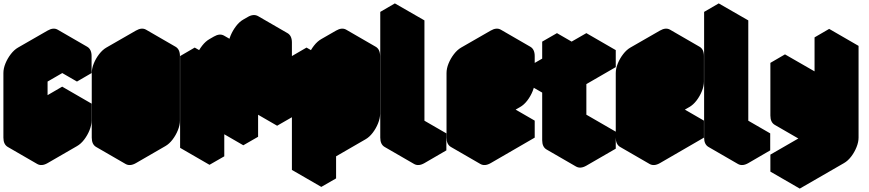

<svg xmlns="http://www.w3.org/2000/svg" viewBox="-63 -920 5117 1130"><path d="M217 -540 390 -640Q424 -660 450 -645Q476 -630 476 -590V-490L390 -440V-540L217 -440V-60L390 -160V-260L476 -310V-210Q476 -184 464 -154Q452 -124 432.5 -98.5Q413 -73 390 -60L217 40Q182 60 156 45Q130 30 130 -10V-390Q130 -417 142 -446.5Q154 -476 174 -501.5Q194 -527 217 -540ZM476 -310 390 -260 217 -360 303 -410ZM390 -260V-160L217 -260V-360ZM390 -160 217 -60 43 -160 217 -260ZM390 -540V-440L217 -540V-640ZM450 -645Q424 -660 390 -640L217 -540Q194 -527 174 -501.5Q154 -476 142 -446.5Q130 -417 130 -390V-10Q130 30 156 45L-17 -55Q-43 -70 -43 -110V-490Q-43 -517 -31 -546.5Q-19 -576 0.7 -601.5Q20.4 -627 43 -640L217 -740Q251.4 -760 277 -745Z M737 -540 910 -640Q944 -660 970 -645Q996 -630 996 -590V-210Q996 -184 984 -154Q972 -124 952.5 -98.5Q933 -73 910 -60L737 40Q702 60 676 45Q650 30 650 -10V-390Q650 -417 662 -446.5Q674 -476 694 -501.5Q714 -527 737 -540ZM737 -60 910 -160V-540L737 -440ZM910 -540V-160L737 -260V-640ZM910 -160 737 -60 563 -160 737 -260ZM970 -645Q944 -660 910 -640L737 -540Q714 -527 694 -501.5Q674 -476 662 -446.5Q650 -417 650 -390V-10Q650 30 676 45L503 -55Q477 -70 477 -110V-490Q477 -517 489 -546.5Q501 -576 520.7 -601.5Q540.4 -627 563 -640L737 -740Q771.4 -760 797 -745Z M1170 -490 1257 -540V-440Q1257 -467 1269 -496.5Q1281 -526 1300.5 -551.5Q1320 -577 1343 -590L1369 -605Q1404 -625 1430 -610Q1456 -595 1456 -555Q1456 -582 1468 -611.5Q1480 -641 1499.5 -666.5Q1519 -692 1542 -705L1568 -720Q1603 -740 1629 -725Q1655 -710 1655 -670V-230L1568 -180V-620L1456 -555V-115L1369 -65V-505L1257 -440V0L1170 50ZM1568 -620V-180L1395 -280V-720ZM1369 -505V-65L1196 -165V-605ZM1629 -725Q1603 -740 1568 -720L1542 -705Q1519 -692 1499.5 -666.5Q1480 -641 1468 -611.5Q1456 -582 1456 -555L1282 -655Q1282 -682 1294.5 -711.5Q1307 -741 1326.5 -766.5Q1346 -792 1369 -805L1395 -820Q1429 -840 1456 -825ZM1170 -490V50L997 -50V-590ZM1430 -610Q1404 -625 1369 -605L1343 -590Q1320 -577 1300.5 -551.5Q1281 -526 1269 -496.5Q1257 -467 1257 -440L1083 -540Q1083 -567 1095 -596.5Q1107 -626 1127 -651.5Q1147 -677 1170 -690L1196 -705Q1230.4 -725 1256 -710ZM1257 -540 1170 -490 997 -590 1083 -640Z M2001 -590 2088 -640Q2122 -660 2148 -645Q2174 -630 2174 -590V-250Q2174 -224 2162 -194Q2150 -164 2130.5 -138.5Q2111 -113 2088 -100L1915 0V130L1828 180V-490L1915 -540V-440Q1915 -467 1927 -496.5Q1939 -526 1958.5 -551.5Q1978 -577 2001 -590ZM2088 -540 1915 -440V-100L2088 -200ZM2088 -540V-200L1915 -300V-640ZM2088 -200 1915 -100 1741 -200 1915 -300ZM2148 -645Q2122 -660 2088 -640L2001 -590Q1978 -577 1958.5 -551.5Q1939 -526 1927 -496.5Q1915 -467 1915 -440L1741 -540Q1741 -567 1753 -596.5Q1765 -626 1785 -651.5Q1805 -677 1828 -690L1915 -740Q1949.4 -760 1975 -745ZM1828 -490V180L1655 80V-590ZM1915 -540 1828 -490 1655 -590 1741 -640Z M2435 -60 2564 -135V-35L2435 40Q2400 60 2374 45Q2348 30 2348 -10V-750L2435 -800ZM2435 -800 2348 -750 2175 -850 2261 -900ZM2564 -135 2435 -60 2261 -160 2391 -235ZM2348 -750V-10Q2348 30 2374 45L2201 -55Q2175 -70 2175 -110V-850Z M2825 -540 2998 -640Q3032 -660 3058 -645Q3084 -630 3084 -590V-440Q3084 -414 3072 -384Q3060 -354 3040.5 -328.5Q3021 -303 2998 -290L2911 -240Q2877 -220 2851 -235Q2825 -250 2825 -290V-60L3084 -210V-110L2825 40Q2790 60 2764 45Q2738 30 2738 -10V-390Q2738 -417 2750 -446.5Q2762 -476 2782 -501.5Q2802 -527 2825 -540ZM2998 -540 2825 -440V-290L2998 -390ZM3084 -210 2825 -60 2651 -160 2911 -310ZM2998 -540V-390L2825 -490V-640ZM2825 -290Q2825 -250 2851 -235L2677 -335Q2651 -350 2651 -390ZM2998 -390 2825 -290 2651 -390 2825 -490ZM3058 -645Q3032 -660 2998 -640L2825 -540Q2802 -527 2782 -501.5Q2762 -476 2750 -446.5Q2738 -417 2738 -390V-10Q2738 30 2764 45L2591 -55Q2565 -70 2565 -110V-490Q2565 -517 2577 -546.5Q2589 -576 2608.7 -601.5Q2628.4 -627 2651 -640L2825 -740Q2859.4 -760 2885 -745Z M3301 -375 3215 -325V-425L3301 -475V-575L3388 -625V-425Q3388 -452 3400 -481.5Q3412 -511 3431.5 -536.5Q3451 -562 3474 -575L3561 -625V-525L3388 -425V-45L3561 -145V-45L3388 55Q3353 75 3327 60Q3301 45 3301 5ZM3561 -145 3388 -45 3215 -145 3388 -245ZM3561 -625 3474 -575Q3451 -562 3431.5 -536.5Q3412 -511 3400 -481.5Q3388 -452 3388 -425L3215 -525Q3215 -552 3226.9 -581.5Q3238.7 -611 3258.5 -636.5Q3278.3 -662 3301 -675L3388 -725ZM3301 -475 3215 -425 3041 -525 3128 -575ZM3301 -375V5Q3301 45 3327 60L3154 -40Q3128 -55 3128 -95V-475ZM3388 -625 3301 -575 3128 -675 3215 -725ZM3301 -575V-475L3128 -575V-675ZM3215 -425V-325L3041 -425V-525Z M3821 -540 3994 -640Q4028 -660 4054 -645Q4080 -630 4080 -590V-440Q4080 -414 4068 -384Q4056 -354 4036.5 -328.5Q4017 -303 3994 -290L3907 -240Q3873 -220 3847 -235Q3821 -250 3821 -290V-60L4080 -210V-110L3821 40Q3786 60 3760 45Q3734 30 3734 -10V-390Q3734 -417 3746 -446.5Q3758 -476 3778 -501.5Q3798 -527 3821 -540ZM3994 -540 3821 -440V-290L3994 -390ZM4080 -210 3821 -60 3647 -160 3907 -310ZM3994 -540V-390L3821 -490V-640ZM3821 -290Q3821 -250 3847 -235L3673 -335Q3647 -350 3647 -390ZM3994 -390 3821 -290 3647 -390 3821 -490ZM4054 -645Q4028 -660 3994 -640L3821 -540Q3798 -527 3778 -501.5Q3758 -476 3746 -446.5Q3734 -417 3734 -390V-10Q3734 30 3760 45L3587 -55Q3561 -70 3561 -110V-490Q3561 -517 3573 -546.5Q3585 -576 3604.7 -601.5Q3624.4 -627 3647 -640L3821 -740Q3855.4 -760 3881 -745Z M4341 -60 4470 -135V-35L4341 40Q4306 60 4280 45Q4254 30 4254 -10V-750L4341 -800ZM4341 -800 4254 -750 4081 -850 4167 -900ZM4470 -135 4341 -60 4167 -160 4297 -235ZM4254 -750V-10Q4254 30 4280 45L4107 -55Q4081 -70 4081 -110V-850Z M4731 -90Q4696 -70 4670 -85Q4644 -100 4644 -140V-450L4731 -500V-190L4904 -290V-600L4990 -650V-110Q4990 -84 4978 -54Q4966 -24 4946.5 1.5Q4927 27 4904 40L4644 190V90L4904 -60V-290Q4904 -264 4892 -234Q4880 -204 4860 -178.5Q4840 -153 4817 -140ZM4904 -290V-60L4731 -160V-390ZM4904 -60 4644 90 4471 -10 4731 -160ZM4644 90V190L4471 90V-10ZM4990 -650 4904 -600 4731 -700 4817 -750ZM4904 -600V-290L4731 -390V-700ZM4904 -290 4731 -190 4557 -290 4731 -390ZM4731 -500 4644 -450 4471 -550 4557 -600ZM4644 -450V-140Q4644 -100 4670 -85L4497 -185Q4471 -200 4471 -240V-550Z"/></svg>

Font: Nabla Normal
Style: Regular
Weight: 400
Designer: Arthur Reinders Folmer
Version: Version 1.000